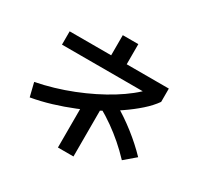

<svg xmlns="http://www.w3.org/2000/svg" viewBox="-186 -1029 1373 1338"><g transform="rotate(30 500.0 -360.0)"><path d="M63 -221Q134 -235 205.5 -256Q277 -277 346.5 -304.5Q416 -332 480.5 -364Q545 -396 601.5 -431Q658 -466 704.5 -503Q751 -540 784 -577L816 -543H101V-650H435V-812H560V-650H899V-543Q866 -496 814.5 -450.5Q763 -405 699.5 -361.5Q636 -318 563 -278.5Q490 -239 411 -207Q332 -175 251 -150.5Q170 -126 90 -112ZM435 92V-306H560V92ZM865 -54Q817 -105 768 -147.5Q719 -190 665.5 -228Q612 -266 551 -300L639 -374Q726 -324 807 -260.5Q888 -197 953 -129Z"/></g></svg>

Font: M PLUS 2 SemiBold
Style: Regular
Weight: 600
Designer: Coji Morishita
Foundry: UNDERFOREST DESIGN
Version: Version 1.001